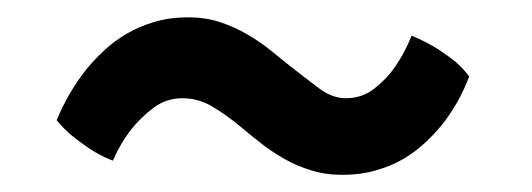

<svg xmlns="http://www.w3.org/2000/svg" viewBox="-20 -409 624 225"><path d="M112.3 -220.7Q95.2 -227.5 83 -236.1Q70.8 -244.6 62.5 -251.5Q53.2 -259.8 46.4 -268.1Q60.1 -301.3 81.5 -328.1Q90.8 -339.4 102.5 -350.3Q114.3 -361.3 129.2 -369.9Q144 -378.4 161.6 -383.5Q179.2 -388.7 200.2 -388.7Q220.7 -388.7 237.8 -383.1Q254.9 -377.4 269.5 -368.9Q284.2 -360.4 296.4 -350.6Q308.6 -340.8 318.8 -332.5Q337.4 -317.9 353.3 -305.9Q369.1 -293.9 385.3 -293.9Q404.3 -293.9 418.7 -305.2Q433.1 -316.4 442.9 -330.6Q454.1 -346.7 462.4 -367.2Q481 -359.4 493.7 -351.1Q506.3 -342.8 514.6 -335.9Q523.9 -327.6 529.8 -319.3Q517.6 -287.1 497.1 -261.7Q488.3 -251 476.8 -240.5Q465.3 -230 451.2 -221.9Q437 -213.9 419.4 -209Q401.9 -204.1 381.3 -204.1Q361.3 -204.1 344.2 -209.5Q327.1 -214.8 312.7 -223.1Q298.3 -231.4 286.4 -240.7Q274.4 -250 264.6 -258.3Q246.1 -273.9 229.2 -283.9Q212.4 -293.9 193.8 -293.9Q174.8 -293.9 159.7 -282.5Q144.5 -271 133.8 -257.3Q121.1 -241.2 112.3 -220.7Z"/></svg>

Font: Basic
Style: Regular
Weight: 400
Designer: Magnus Gaarde
Foundry: Magnus Gaarde
Version: Version 1.003; ttfautohint (v1.1) -l 6 -r 16 -G 0 -x 16 -D l